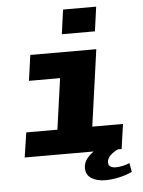

<svg xmlns="http://www.w3.org/2000/svg" viewBox="-59 -770 717 965"><g transform="rotate(-5 300.0 -287.5)"><path d="M39 0 58 -125H215L251 -382H94L112 -511H445L391 -125H546L528 0ZM279 -601 296 -724H463L446 -601ZM434 149Q391 149 363.5 131.5Q336 114 336 80Q336 53 352 33Q368 13 387 0H509Q487 10 470.5 26Q454 42 454 62Q454 76 464.5 82.5Q475 89 491 89Q507 89 526 85Q545 81 561 74L569 119Q536 134 500.5 141.5Q465 149 434 149Z"/></g></svg>

Font: Chivo Mono Medium ExtraBold
Style: Italic
Weight: 800
Italic angle: -8.05°
Monospace: yes
Version: Version 1.008